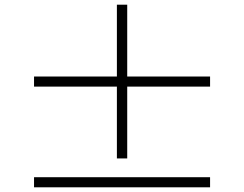

<svg xmlns="http://www.w3.org/2000/svg" viewBox="-20 -808 1040 818"><path d="M522 -439V-133H478V-439H125V-482H478V-788H522V-482H875V-439ZM125 -10V-53H875V-10Z"/></svg>

Font: Shippori Mincho TTF
Style: Regular
Weight: 400
Version: Version 2.100